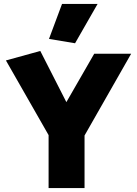

<svg xmlns="http://www.w3.org/2000/svg" viewBox="-20 -952 694 972"><path d="M644 -680H457L316 -435L184 -694L10 -646L226 -268V0H408V-266ZM294 -932 228 -755 360 -733 474 -932Z"/></svg>

Font: Catamaran
Style: Regular
Weight: 900
Designer: Pria Ravichandran
Version: Version 1.001;PS 001.000;hotconv 1.0.70;makeotf.lib2.5.58329